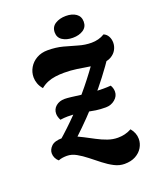

<svg xmlns="http://www.w3.org/2000/svg" viewBox="-186 -980 1041 1270"><g transform="rotate(-20 335.0 -345.5)"><path d="M231 -92 115 -106Q189 -170 258 -241Q327 -312 390 -389.5Q453 -467 510 -550L609 -532Q521 -402 427.5 -295Q334 -188 231 -92ZM467 181Q431 181 396 163Q361 145 326.5 118Q292 91 258 64Q224 37 191 18.5Q158 0 125 0Q110 0 95 2Q80 4 65 10Q52 -1 44.5 -16.5Q37 -32 37 -49Q37 -76 60 -98.5Q83 -121 137 -121Q171 -121 205 -108Q239 -95 273.5 -77Q308 -59 343 -40.5Q378 -22 413.5 -9.5Q449 3 485 3Q510 3 533.5 -2.5Q557 -8 581 -21Q611 15 611 57Q611 89 594 117.5Q577 146 545 163.5Q513 181 467 181ZM478 -213Q439 -213 408.5 -217.5Q378 -222 349.5 -228Q321 -234 290 -238.5Q259 -243 219 -243Q207 -243 194.5 -242Q182 -241 167 -239Q154 -265 154 -285Q154 -318 178.5 -338.5Q203 -359 240 -359Q256 -359 285 -355.5Q314 -352 351.5 -347Q389 -342 428 -338.5Q467 -335 502 -335Q517 -335 531 -335.5Q545 -336 557 -337Q564 -325 567 -313.5Q570 -302 570 -291Q570 -259 542.5 -236Q515 -213 478 -213ZM130 -475Q112 -496 104 -518.5Q96 -541 96 -563Q96 -599 114.5 -630.5Q133 -662 166.5 -681Q200 -700 244 -700Q302 -700 351 -687Q400 -674 445 -660.5Q490 -647 536 -647Q560 -647 583.5 -653Q607 -659 628 -672Q649 -663 659.5 -643Q670 -623 670 -599Q670 -574 657.5 -550.5Q645 -527 619 -511.5Q593 -496 552 -496Q514 -496 472.5 -503Q431 -510 386.5 -516.5Q342 -523 295 -523Q264 -523 234.5 -519Q205 -515 179 -504.5Q153 -494 130 -475ZM431 -720Q387 -720 358 -739Q329 -758 329 -794Q329 -833 360 -852.5Q391 -872 435 -872Q479 -872 506.5 -852.5Q534 -833 534 -796Q534 -759 504.5 -739.5Q475 -720 431 -720Z"/></g></svg>

Font: Sansita Swashed Light ExtraBold
Style: Regular
Weight: 800
Version: Version 1.003